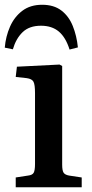

<svg xmlns="http://www.w3.org/2000/svg" viewBox="-28 -786 388 806"><path d="M38 0V-41L90 -49Q108 -51 113.5 -61Q119 -71 119 -98V-395Q119 -431 112.5 -443Q106 -455 84 -458L38 -463L43 -506L222 -515L233 -509V-95Q233 -70 239 -61Q245 -52 262 -49L315 -41V0ZM149 -766Q198 -766 229.5 -742Q261 -718 277.5 -677Q294 -636 299 -587L264 -578Q248 -629 219 -653.5Q190 -678 144 -678Q95 -678 67 -651Q39 -624 26 -579L-8 -586Q-4 -633 14 -674Q32 -715 65.5 -740.5Q99 -766 149 -766Z"/></svg>

Font: Literata 36pt Medium
Style: Regular
Weight: 500
Designer: Latin by Veronika Burian and Jose Scaglione. Greek by Irene Vlachou. Cyrillic by Vera Evstafieva.
Foundry: TypeTogether
Version: Version 3.002